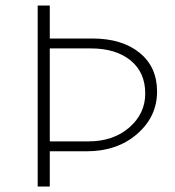

<svg xmlns="http://www.w3.org/2000/svg" viewBox="-20 -678 637 698"><path d="M316 -538Q423 -538 487 -486.5Q551 -435 551 -345Q551 -254 478.5 -191Q406 -128 295 -128H161V0H117V-658H161V-538ZM301 -164Q392 -164 450 -214.5Q508 -265 508 -338Q508 -415 454.5 -458.5Q401 -502 310 -502H161V-164Z"/></svg>

Font: EauTestSC Light
Style: Regular
Weight: 300
Designer: Christian Thalmann (Catharsis Fonts)
Version: Version 0.001;PS 000.001;hotconv 1.0.88;makeotf.lib2.5.64775